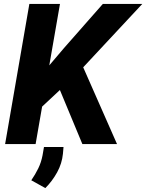

<svg xmlns="http://www.w3.org/2000/svg" viewBox="-20 -731 742 974"><path d="M284.2 -710.9 160.6 0H5.9L128.9 -710.9ZM701.7 -710.9 366.7 -351.6 177.7 -175.3 175.3 -335 302.7 -484.9 501.5 -710.9ZM397.9 0 260.7 -330.1 388.7 -419.9 573.7 0ZM302.2 14.6 299.3 48.8Q294.4 98.6 269.8 143.3Q245.1 188 210 223.1L138.7 183.6Q159.2 153.8 174.1 123.3Q189 92.8 195.8 57.1L203.1 14.6Z"/></svg>

Font: Roboto ExtraBold
Style: Italic
Weight: 800
Designer: Christian Robertson
Foundry: Google
Version: Version 3.009; 2024